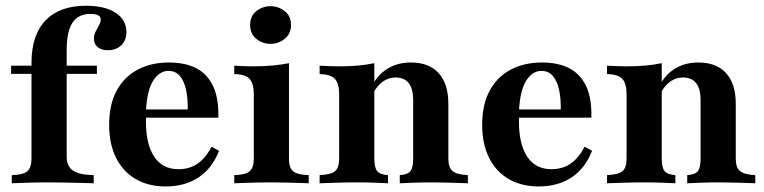

<svg xmlns="http://www.w3.org/2000/svg" viewBox="-20 -651 2715 682"><path d="M21.8 0V-29Q62.1 -29.8 77 -42.7Q91.9 -55.6 91.9 -88.7V-428.2Q91.9 -526.6 141.9 -578.6Q191.9 -630.6 285.5 -630.6Q352.4 -630.6 390.7 -605.6Q429 -580.6 429 -537.1Q429 -508.1 410.9 -490.3Q392.7 -472.6 362.9 -472.6Q339.5 -472.6 326.6 -483.9Q313.7 -495.2 313.7 -512.9Q313.7 -527.4 319.8 -539.1Q325.8 -550.8 331.9 -561.7Q337.9 -572.6 337.9 -581.5Q337.9 -601.6 301.6 -601.6Q258.1 -601.6 237.5 -570.6Q216.9 -539.5 216.9 -473.4V-94.4Q216.9 -60.5 239.1 -45.2Q261.3 -29.8 312.9 -29V0Q297.6 -0.8 271 -1.2Q244.4 -1.6 214.1 -2.4Q183.9 -3.2 155.6 -3.2Q112.1 -3.2 76.2 -2Q40.3 -0.8 21.8 0ZM19.4 -388.7V-417.7H324.2V-388.7Z M568.5 11.3Q507.3 11.3 462.1 -14.9Q416.9 -41.1 392.3 -90.3Q367.7 -139.5 367.7 -207.3Q367.7 -279.8 394.4 -329Q421 -378.2 469 -403.6Q516.9 -429 579.8 -429Q637.9 -429 677.4 -408.5Q716.9 -387.9 737.1 -344.8Q757.3 -301.6 755.6 -233.1H458.9L457.3 -262.1H646.8Q647.6 -301.6 640.7 -332.7Q633.9 -363.7 618.5 -381.5Q603.2 -399.2 578.2 -399.2Q546.8 -399.2 524.6 -365.3Q502.4 -331.5 498.4 -256.5L500 -253.2Q499.2 -246 498.8 -237.9Q498.4 -229.8 498.4 -218.5Q498.4 -138.7 527.8 -94.4Q557.3 -50 613.7 -50Q653.2 -50 681.9 -69.8Q710.5 -89.5 731.5 -129.8L758.1 -115.3Q733.9 -53.2 685.5 -21Q637.1 11.3 568.5 11.3Z M812.1 0V-29Q850.8 -29.8 866.1 -42.3Q881.5 -54.8 881.5 -87.1V-316.9Q881.5 -353.2 866.9 -370.2Q852.4 -387.1 812.1 -387.9V-417.7Q828.2 -416.9 844.8 -416.1Q861.3 -415.3 877.4 -415.3Q914.5 -415.3 946.8 -418.1Q979 -421 1006.5 -426.6V-87.1Q1006.5 -54 1022.2 -41.9Q1037.9 -29.8 1076.6 -29V0Q1064.5 -0.8 1043.1 -1.2Q1021.8 -1.6 996.8 -2.4Q971.8 -3.2 946.8 -3.2Q908.9 -3.2 870.2 -2Q831.5 -0.8 812.1 0ZM941.1 -495.2Q912.9 -495.2 890.7 -512.9Q868.5 -530.6 868.5 -562.1Q868.5 -594.4 890.7 -611.7Q912.9 -629 941.1 -629Q968.5 -629 991.1 -611.7Q1013.7 -594.4 1013.7 -562.9Q1013.7 -530.6 991.1 -512.9Q968.5 -495.2 941.1 -495.2Z M1400 0V-29Q1427.4 -30.6 1437.5 -42.7Q1447.6 -54.8 1447.6 -87.1V-296.8Q1447.6 -335.5 1431.9 -355.6Q1416.1 -375.8 1384.7 -375.8Q1361.3 -375.8 1341.1 -362.1Q1321 -348.4 1306.5 -321.8V-354.8Q1326.6 -390.3 1360.9 -409.7Q1395.2 -429 1439.5 -429Q1504 -429 1538.3 -391.1Q1572.6 -353.2 1572.6 -282.3V-87.1Q1572.6 -55.6 1587.9 -43.1Q1603.2 -30.6 1641.9 -29V0Q1629.8 -0.8 1608.9 -1.2Q1587.9 -1.6 1562.9 -2.4Q1537.9 -3.2 1513.7 -3.2Q1480.6 -3.2 1448.4 -2Q1416.1 -0.8 1400 0ZM1115.3 0V-29Q1154.8 -30.6 1169.8 -42.7Q1184.7 -54.8 1184.7 -87.1V-316.9Q1184.7 -354.8 1169.4 -371Q1154 -387.1 1115.3 -387.9V-417.7Q1133.1 -416.9 1149.6 -416.1Q1166.1 -415.3 1183.1 -415.3Q1221 -415.3 1252 -418.1Q1283.1 -421 1309.7 -426.6V-87.1Q1309.7 -54.8 1320.2 -42.7Q1330.6 -30.6 1358.1 -29V0Q1340.3 -0.8 1310.9 -2Q1281.5 -3.2 1249.2 -3.2Q1213.7 -3.2 1175.8 -2Q1137.9 -0.8 1115.3 0Z M1893.5 11.3Q1832.3 11.3 1787.1 -14.9Q1741.9 -41.1 1717.3 -90.3Q1692.7 -139.5 1692.7 -207.3Q1692.7 -279.8 1719.4 -329Q1746 -378.2 1794 -403.6Q1841.9 -429 1904.8 -429Q1962.9 -429 2002.4 -408.5Q2041.9 -387.9 2062.1 -344.8Q2082.3 -301.6 2080.6 -233.1H1783.9L1782.3 -262.1H1971.8Q1972.6 -301.6 1965.7 -332.7Q1958.9 -363.7 1943.5 -381.5Q1928.2 -399.2 1903.2 -399.2Q1871.8 -399.2 1849.6 -365.3Q1827.4 -331.5 1823.4 -256.5L1825 -253.2Q1824.2 -246 1823.8 -237.9Q1823.4 -229.8 1823.4 -218.5Q1823.4 -138.7 1852.8 -94.4Q1882.3 -50 1938.7 -50Q1978.2 -50 2006.9 -69.8Q2035.5 -89.5 2056.5 -129.8L2083.1 -115.3Q2058.9 -53.2 2010.5 -21Q1962.1 11.3 1893.5 11.3Z M2421 0V-29Q2448.4 -30.6 2458.5 -42.7Q2468.5 -54.8 2468.5 -87.1V-296.8Q2468.5 -335.5 2452.8 -355.6Q2437.1 -375.8 2405.6 -375.8Q2382.3 -375.8 2362.1 -362.1Q2341.9 -348.4 2327.4 -321.8V-354.8Q2347.6 -390.3 2381.9 -409.7Q2416.1 -429 2460.5 -429Q2525 -429 2559.3 -391.1Q2593.5 -353.2 2593.5 -282.3V-87.1Q2593.5 -55.6 2608.9 -43.1Q2624.2 -30.6 2662.9 -29V0Q2650.8 -0.8 2629.8 -1.2Q2608.9 -1.6 2583.9 -2.4Q2558.9 -3.2 2534.7 -3.2Q2501.6 -3.2 2469.4 -2Q2437.1 -0.8 2421 0ZM2136.3 0V-29Q2175.8 -30.6 2190.7 -42.7Q2205.6 -54.8 2205.6 -87.1V-316.9Q2205.6 -354.8 2190.3 -371Q2175 -387.1 2136.3 -387.9V-417.7Q2154 -416.9 2170.6 -416.1Q2187.1 -415.3 2204 -415.3Q2241.9 -415.3 2273 -418.1Q2304 -421 2330.6 -426.6V-87.1Q2330.6 -54.8 2341.1 -42.7Q2351.6 -30.6 2379 -29V0Q2361.3 -0.8 2331.9 -2Q2302.4 -3.2 2270.2 -3.2Q2234.7 -3.2 2196.8 -2Q2158.9 -0.8 2136.3 0Z"/></svg>

Font: Playfair 5pt SemiExpanded Light ExtraBold
Style: Regular
Weight: 800
Version: Version 2.001;gftools[0.9.30]